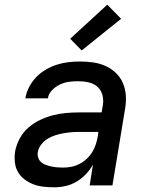

<svg xmlns="http://www.w3.org/2000/svg" viewBox="-20 -790 640 818"><path d="M211 8Q188 8 165.5 5.5Q143 3 123 -4.5Q103 -12 85.5 -25Q68 -38 57 -56.5Q46 -75 43.5 -97.5Q41 -120 44 -143Q49 -171 63 -198Q77 -225 99.5 -245Q122 -265 149 -278Q176 -291 204 -298.5Q232 -306 260.5 -308.5Q289 -311 316 -311H413L418 -341Q422 -363 416.5 -384.5Q411 -406 395.5 -420Q380 -434 358 -439Q336 -444 313 -444Q294 -444 274.5 -441.5Q255 -439 236.5 -430.5Q218 -422 202.5 -406.5Q187 -391 184 -371H88Q92 -396 104 -419Q116 -442 134 -461Q152 -480 175.5 -493.5Q199 -507 222.5 -514.5Q246 -522 271 -525Q296 -528 320 -528Q349 -528 377 -524Q405 -520 429.5 -509Q454 -498 473.5 -479.5Q493 -461 503.5 -436.5Q514 -412 516 -384Q518 -356 513 -327L459 0H362L376 -89Q364 -67 346 -48Q328 -29 306 -16Q284 -3 259.5 2.5Q235 8 211 8ZM249 -76Q267 -76 284.5 -79.5Q302 -83 318.5 -91.5Q335 -100 349.5 -113.5Q364 -127 373.5 -143Q383 -159 388.5 -176Q394 -193 397 -211L399 -228H316Q299 -228 282.5 -226.5Q266 -225 249 -222Q232 -219 215 -213.5Q198 -208 182.5 -198.5Q167 -189 155.5 -174Q144 -159 141 -142Q139 -129 143 -117.5Q147 -106 156 -98.5Q165 -91 176.5 -87Q188 -83 200 -80.5Q212 -78 224.5 -77Q237 -76 249 -76ZM328 -575 279 -625 437 -770 496 -710Z"/></svg>

Font: Iosevka Aile Medium
Style: Italic
Weight: 500
Italic angle: -9°
Designer: Belleve Invis
Foundry: Belleve Invis
Version: Version 31.1.0; ttfautohint (v1.8.4)